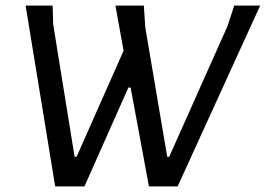

<svg xmlns="http://www.w3.org/2000/svg" viewBox="-20 -662 944 682"><path d="M904 -642 611 0H509L444 -351H436L280 0H176L71 -642H167L169 -575L245 -105H252L419 -482L390 -642H491L496 -565L574 -105H581L788 -569L812 -642Z"/></svg>

Font: Alegreya Sans Medium
Style: Italic
Weight: 500
Italic angle: -7°
Designer: Juan Pablo del Peral
Foundry: Huerta Tipografica
Version: Version 2.007